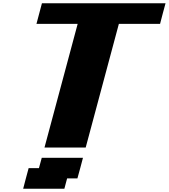

<svg xmlns="http://www.w3.org/2000/svg" viewBox="-20 -895 1024 1165"><path d="M120.6 250H370.6L387.2 187.5H449.7Q455.6 167 466.8 125.2Q478 83.5 483.4 62.5H233.4L216.3 125H153.8Q147.9 145.5 137 187.3Q126 229 120.6 250ZM250 0H500L701.2 -750H951.2Q956.5 -770.5 967.5 -812.5Q978.5 -854.5 984.4 -875H234.4Q229 -854 217.8 -812.5Q206.5 -771 201.2 -750H451.2Z"/></svg>

Font: Faithful 32x
Style: BoldOblique
Weight: 400
Foundry: Faithful Resource Pack
Version: Version 1.0; January 27, 2023